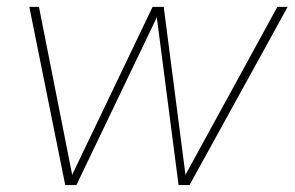

<svg xmlns="http://www.w3.org/2000/svg" viewBox="-20 -536 853 556"><path d="M528.8 0H497.1L434.1 -485.8L201.2 0H168.9L64.9 -516.1H92.8L189 -29.8L421.9 -516.1H454.1L517.1 -29.8L783.2 -516.1H813Z"/></svg>

Font: Creato Display Thin
Style: Italic
Weight: 265
Italic angle: -10°
Version: Version 1.000